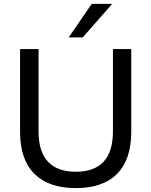

<svg xmlns="http://www.w3.org/2000/svg" viewBox="-20 -957 778 986"><path d="M369 9Q230 9 156.5 -64.5Q83 -138 83 -280V-705H178V-283Q178 -178 226.5 -126.5Q275 -75 369 -75Q464 -75 512 -126.5Q560 -178 560 -283V-705H654V-280Q654 -138 581.5 -64.5Q509 9 369 9ZM333 -765 451 -937H556L405 -765Z"/></svg>

Font: Nunito Sans 12pt ExtraLight 11pt Medium
Style: Regular
Weight: 500
Version: Version 3.101;gftools[0.9.27]